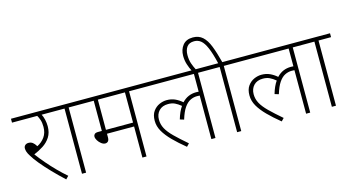

<svg xmlns="http://www.w3.org/2000/svg" viewBox="-93 -1277 3059 1670"><g transform="rotate(-15 1436.5 -442.0)"><path d="M353 -14 328 12Q271 -41 221 -93Q171 -145 133.5 -190.5Q96 -236 76 -270Q61 -293 55.5 -310Q50 -327 50 -341Q50 -359 62 -369.5Q74 -380 92 -380Q114 -380 129.5 -368.5Q145 -357 160 -332Q202 -353 228.5 -390Q255 -427 255 -481Q255 -519 246 -545Q237 -571 227 -587H0V-622H391V-587H267Q278 -567 285 -537Q292 -507 292 -477Q292 -419 266.5 -379.5Q241 -340 200.5 -314Q160 -288 116 -270Q148 -227 187 -181.5Q226 -136 268.5 -93Q311 -50 353 -14Z M510 -587V0H473V-587H376V-622H623V-587Z M1054 -587V0H1017V-280H773V-247Q773 -223 763 -212.5Q753 -202 738 -202Q720 -202 702 -216Q684 -230 672.5 -249Q661 -268 661 -284Q661 -297 670.5 -306Q680 -315 703 -315H736V-587H608V-622H1167V-587ZM1017 -587H773V-315H1017Z M1152 -587V-622H1788V-587H1675V0H1638V-392Q1628 -393 1613 -393Q1582 -393 1552.5 -378.5Q1523 -364 1498 -327.5Q1473 -291 1453 -225L1417 -236Q1436 -302 1466 -345Q1438 -368 1412.5 -380Q1387 -392 1353 -392Q1300 -392 1270.5 -361Q1241 -330 1241 -281Q1241 -238 1261.5 -200Q1282 -162 1326 -118.5Q1370 -75 1440 -15L1416 10Q1351 -43 1303.5 -91Q1256 -139 1229.5 -185Q1203 -231 1203 -281Q1203 -334 1226 -366Q1249 -398 1282.5 -413Q1316 -428 1350 -428Q1391 -428 1424 -413Q1457 -398 1487 -372Q1539 -428 1615 -428Q1627 -428 1638 -427V-587Z M1629 -615Q1611 -649 1599.5 -685.5Q1588 -722 1588 -762Q1588 -819 1619 -857.5Q1650 -896 1710 -896Q1763 -896 1797.5 -865Q1832 -834 1856 -773Q1880 -712 1903 -622H2020V-587H1907V0H1870V-587H1773V-622H1866Q1844 -715 1821.5 -767Q1799 -819 1773 -840Q1747 -861 1713 -861Q1667 -861 1646.5 -832.5Q1626 -804 1626 -759Q1626 -716 1637.5 -682.5Q1649 -649 1667 -615Z M2005 -587V-622H2641V-587H2528V0H2491V-392Q2481 -393 2466 -393Q2435 -393 2405.5 -378.5Q2376 -364 2351 -327.5Q2326 -291 2306 -225L2270 -236Q2289 -302 2319 -345Q2291 -368 2265.5 -380Q2240 -392 2206 -392Q2153 -392 2123.5 -361Q2094 -330 2094 -281Q2094 -238 2114.5 -200Q2135 -162 2179 -118.5Q2223 -75 2293 -15L2269 10Q2204 -43 2156.5 -91Q2109 -139 2082.5 -185Q2056 -231 2056 -281Q2056 -334 2079 -366Q2102 -398 2135.5 -413Q2169 -428 2203 -428Q2244 -428 2277 -413Q2310 -398 2340 -372Q2392 -428 2468 -428Q2480 -428 2491 -427V-587Z M2760 -587V0H2723V-587H2626V-622H2873V-587Z"/></g></svg>

Font: Noto Sans ExtraLight
Style: Regular
Weight: 200
Designer: Monotype Design Team
Foundry: Monotype Imaging Inc.
Version: Version 2.007